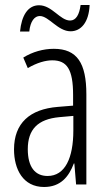

<svg xmlns="http://www.w3.org/2000/svg" viewBox="-20 -737 431 767"><path d="M60 -611H97C101 -652 118 -673 139 -673C175 -673 211 -612 262 -612C303 -612 335 -647 338 -717H302C297 -679 284 -655 260 -655C220 -655 188 -716 136 -716C91 -716 66 -674 60 -611ZM195 -542C153 -542 110 -530 73 -507L91 -465C129 -487 162 -496 189 -496C248 -496 272 -459 272 -358V-315L211 -310C99 -301 36 -245 36 -140C36 -61 72 10 156 10C222 10 255 -31 275 -84H277L284 0H325V-360C325 -485 288 -542 195 -542ZM217 -269 273 -274V-216C273 -106 240 -34 170 -34C120 -34 91 -70 91 -141C91 -220 131 -261 217 -269Z"/></svg>

Font: Noto Sans Lao Looped ExtraCondensed Light
Style: Regular
Weight: 300
Width: 2
Designer: Mark Frömberg, Ben Mitchell
Foundry: The Fontpad Ltd
Version: Version 1.002